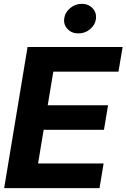

<svg xmlns="http://www.w3.org/2000/svg" viewBox="-20 -970 652 990"><path d="M1.5 0 122.1 -727.5H612.3L590.8 -600.6H254.9L226.1 -427.2H537.1L516.1 -300.8H205.1L176.3 -127H514.2L493.2 0ZM383.8 -797.9Q350.6 -797.4 328.9 -819.8Q307.1 -842.3 311 -874Q314.9 -905.8 341.6 -928Q368.2 -950.2 401.4 -950.2Q435.5 -950.2 456.8 -928Q478 -905.8 475.1 -874Q471.2 -842.3 444.8 -819.8Q418.5 -797.4 383.8 -797.9Z"/></svg>

Font: Inter Tight
Style: Bold Italic
Weight: 700
Italic angle: -9.39999°
Designer: Rasmus Andersson
Foundry: rsms
Version: Version 3.004